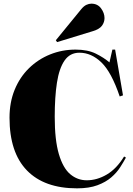

<svg xmlns="http://www.w3.org/2000/svg" viewBox="-20 -1015 729 1049"><path d="M401 14Q222 14 127 -84Q32 -182 32 -372Q32 -456 60 -524.5Q88 -593 138 -642Q188 -691 253.5 -717.5Q319 -744 393 -744Q459 -744 503.5 -722Q548 -700 578 -674L594 -744H609L652 -494L634 -488Q589 -621 534 -674Q479 -727 414 -727Q362 -727 332.5 -684Q303 -641 291 -562.5Q279 -484 279 -377Q279 -250 301.5 -173.5Q324 -97 363.5 -63.5Q403 -30 454 -30Q510 -30 563.5 -61.5Q617 -93 658 -160L668 -154Q655 -130 636.5 -101Q618 -72 588 -46Q558 -20 512.5 -3Q467 14 401 14ZM292 -785 285 -795 424 -965Q438 -982 452 -988.5Q466 -995 479 -995Q513 -995 532 -969.5Q551 -944 551 -916Q551 -894 537.5 -875Q524 -856 488 -845Z"/></svg>

Font: Display Black
Style: Regular
Weight: 900
Designer: Latin by Veronika Burian and Jose Scaglione. Greek by Irene Vlachou. Cyrillic by Vera Evstafieva.
Foundry: TypeTogether
Version: Version 3.002